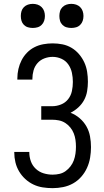

<svg xmlns="http://www.w3.org/2000/svg" viewBox="-20 -968 540 996"><path d="M253 8Q227 8 201.5 4Q176 0 153 -11Q130 -22 111 -39.5Q92 -57 79 -79Q66 -101 60 -126Q54 -151 54 -177V-180H132V-178Q132 -154 140 -131.5Q148 -109 165.5 -92.5Q183 -76 206 -69Q229 -62 253 -62Q271 -62 288.5 -66Q306 -70 320.5 -80.5Q335 -91 346 -105.5Q357 -120 363 -136.5Q369 -153 371.5 -171Q374 -189 374 -207Q374 -225 371.5 -242.5Q369 -260 362.5 -276.5Q356 -293 344.5 -307Q333 -321 318 -330.5Q303 -340 285.5 -343.5Q268 -347 250 -347H194V-417H250Q274 -417 296.5 -426Q319 -435 333.5 -453.5Q348 -472 353 -495.5Q358 -519 358 -543Q358 -567 353 -590.5Q348 -614 334.5 -633.5Q321 -653 299 -663Q277 -673 253 -673Q231 -673 210 -665Q189 -657 174.5 -640.5Q160 -624 154 -602.5Q148 -581 148 -559V-555H70V-561Q70 -586 75.5 -610Q81 -634 92 -655.5Q103 -677 120 -694.5Q137 -712 158.5 -723Q180 -734 204.5 -738.5Q229 -743 253 -743Q279 -743 304 -738Q329 -733 351 -720Q373 -707 390 -687Q407 -667 417.5 -644Q428 -621 432 -595.5Q436 -570 436 -544Q436 -520 432 -495.5Q428 -471 416.5 -449.5Q405 -428 386.5 -411Q368 -394 346 -383Q372 -373 393.5 -354.5Q415 -336 428.5 -312Q442 -288 447 -260.5Q452 -233 452 -205Q452 -178 447.5 -150.5Q443 -123 431.5 -97.5Q420 -72 401.5 -51Q383 -30 359 -16.5Q335 -3 307.5 2.5Q280 8 253 8ZM350 -823Q337 -823 325 -826.5Q313 -830 304 -839Q295 -848 291.5 -860Q288 -872 288 -885Q288 -898 291.5 -910Q295 -922 304 -931Q313 -940 325 -944Q337 -948 350 -948Q363 -948 375 -944Q387 -940 396 -931Q405 -922 409 -910Q413 -898 413 -885Q413 -872 409 -860Q405 -848 396 -839Q387 -830 375 -826.5Q363 -823 350 -823ZM150 -823Q137 -823 125 -826.5Q113 -830 104 -839Q95 -848 91.5 -860Q88 -872 88 -885Q88 -898 91.5 -910Q95 -922 104 -931Q113 -940 125 -944Q137 -948 150 -948Q163 -948 175 -944Q187 -940 196 -931Q205 -922 209 -910Q213 -898 213 -885Q213 -872 209 -860Q205 -848 196 -839Q187 -830 175 -826.5Q163 -823 150 -823Z"/></svg>

Font: Iosevka MaddieWtf
Style: Regular
Weight: 400
Monospace: yes
Designer: Belleve Invis
Foundry: Belleve Invis
Version: Version 31.3.0; ttfautohint (v1.8.3)